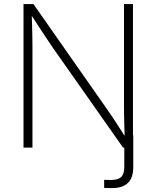

<svg xmlns="http://www.w3.org/2000/svg" viewBox="-20 -748 793 973"><path d="M507.8 204.1V163.6Q516.6 163.6 526.4 163.8Q536.1 164.1 542.5 164.1Q578.6 164.1 594.2 148.7Q609.9 133.3 609.9 98.1V-62.5H655.3V99.6Q655.3 152.8 628.4 179Q601.6 205.1 548.3 205.1Q539.1 205.1 527.6 204.8Q516.1 204.6 507.8 204.1ZM99.1 0V-727.5H149.4L516.1 -203.6Q532.2 -181.2 549.6 -155Q566.9 -128.9 585.2 -100.6Q603.5 -72.3 621.6 -43L612.3 -41.5Q611.3 -71.3 610.4 -100.6Q609.4 -129.9 608.9 -157.5Q608.4 -185.1 608.4 -209V-727.5H653.8V0H603.5L248 -505.9Q230.5 -531.7 212.4 -558.8Q194.3 -585.9 174.3 -616.7Q154.3 -647.5 130.9 -683.6L140.6 -685.5Q141.6 -650.4 142.6 -618.2Q143.6 -585.9 144 -557.9Q144.5 -529.8 144.5 -506.3V0Z"/></svg>

Font: Inter 18pt ExtraLight
Style: Regular
Weight: 250
Designer: Rasmus Andersson
Foundry: rsms
Version: Version 4.001;git-66647c0bb